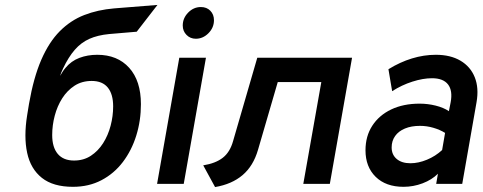

<svg xmlns="http://www.w3.org/2000/svg" viewBox="-20 -745 1956 778"><path d="M275.5 12Q195.5 12 149.8 -24.2Q104 -60.5 90 -125.8Q76 -191 90 -278L97.5 -324Q116 -430.5 147.2 -502.5Q178.5 -574.5 222.2 -618.5Q266 -662.5 321.2 -684Q376.5 -705.5 442.5 -711L618 -725L534 -616.5L422 -607Q375.5 -602.5 342 -587.5Q308.5 -572.5 283 -543.2Q257.5 -514 235.5 -467.5Q231 -457.5 228 -450.5Q225 -443.5 223.5 -437.5Q227.5 -444.5 233 -453.2Q238.5 -462 245 -469.5Q268.5 -498 301.8 -510.5Q335 -523 374 -523Q456 -523 503.5 -470.2Q551 -417.5 551 -323Q551 -256 532.2 -195.8Q513.5 -135.5 477.8 -88.5Q442 -41.5 391 -14.8Q340 12 275.5 12ZM280 -94.5Q319 -94.5 348.2 -113.8Q377.5 -133 397.8 -164.8Q418 -196.5 428.2 -235.5Q438.5 -274.5 438.5 -314Q438.5 -363.5 416.8 -390.2Q395 -417 351.5 -417Q312 -417 282.2 -397.8Q252.5 -378.5 232.2 -346.8Q212 -315 201.8 -276.2Q191.5 -237.5 191.5 -198Q191.5 -148 214.2 -121.2Q237 -94.5 280 -94.5Z M616.5 0 706.5 -511H814.5L724.5 0ZM773.5 -588Q751 -588 735.8 -603.5Q720.5 -619 720.5 -641.5Q720.5 -671.5 742.5 -694Q764.5 -716.5 794 -716.5Q817.5 -716.5 832.2 -701.5Q847 -686.5 847 -663Q847 -633 824.8 -610.5Q802.5 -588 773.5 -588Z M851.5 13 803.5 -75Q853.5 -83 882.8 -105.8Q912 -128.5 924.5 -173.5L1022.5 -511H1406.5L1316.5 0H1209L1282 -412.5H1105.5L1025.5 -138Q1006.5 -72.5 963 -35.5Q919.5 1.5 851.5 13Z M1615 12Q1543.5 12 1502.2 -28.5Q1461 -69 1461 -136Q1461 -193 1488.5 -235.5Q1516 -278 1565.2 -301.5Q1614.5 -325 1680.5 -325Q1713.5 -325 1745.5 -317Q1777.5 -309 1799 -294.5L1806 -330Q1815 -377.5 1795.5 -402.8Q1776 -428 1730.5 -428Q1694 -428 1651 -414.2Q1608 -400.5 1569 -375.5L1554 -464.5Q1601 -493.5 1649.2 -508.2Q1697.5 -523 1746 -523Q1805.5 -523 1846 -499Q1886.5 -475 1903.8 -431.8Q1921 -388.5 1911 -331L1853 0H1747.5L1754.5 -41Q1730 -16.5 1692.5 -2.2Q1655 12 1615 12ZM1643 -83.5Q1675.5 -83.5 1710 -97.8Q1744.5 -112 1771.5 -137L1783.5 -206.5Q1762.5 -219.5 1736 -227.2Q1709.5 -235 1682 -235Q1646.5 -235 1620.8 -224.2Q1595 -213.5 1581 -193.8Q1567 -174 1567 -147.5Q1567 -118 1587.5 -100.8Q1608 -83.5 1643 -83.5Z"/></svg>

Font: Overpass SemiBold
Style: Italic
Weight: 600
Italic angle: -10°
Designer: Delve Withrington, Dave Bailey, Thomas Jockin
Foundry: Delve Fonts LLC
Version: Version 4.000